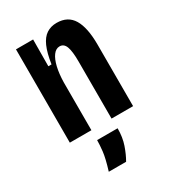

<svg xmlns="http://www.w3.org/2000/svg" viewBox="-187 -632 830 941"><g transform="rotate(-30 228.5 -161.0)"><path d="M51 0V-339V-528H148L147 -377H165Q174 -437 190 -473Q206 -509 230.5 -525Q255 -541 288 -541Q351 -541 380 -492.5Q409 -444 409 -348V0H287V-323Q287 -381 277 -407.5Q267 -434 243 -434Q222 -434 206.5 -413Q191 -392 182.5 -355.5Q174 -319 173 -271V0ZM145 219Q165 154 169 117.5Q173 81 173 56H289Q289 107 275 147.5Q261 188 243 219Z"/></g></svg>

Font: Bricolage Grotesque 24pt Condensed SemiBold
Style: Regular
Weight: 600
Width: 3
Designer: Mathieu Triay
Foundry: Atelier Triay
Version: Version 1.001;gftools[0.9.33.dev8+g029e19f]